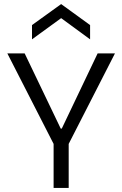

<svg xmlns="http://www.w3.org/2000/svg" viewBox="-20 -922 600 942"><path d="M243 0V-216L16 -660H101L278 -291H283L459 -660H544L317 -216V0ZM137 -729V-799L280 -902L422 -799V-729L280 -833Z"/></svg>

Font: Bricolage Grotesque 12pt Light
Style: Regular
Weight: 300
Designer: Mathieu Triay
Foundry: Atelier Triay
Version: Version 1.001; ttfautohint (v1.8.4.7-5d5b);gftools[0.9.33.de